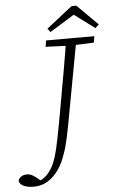

<svg xmlns="http://www.w3.org/2000/svg" viewBox="-146 -893 644 1062"><g transform="rotate(-5 175.5 -362.5)"><path d="M-83 86Q-80 73 -66.5 64Q-53 55 -35 55Q-22 55 -11.5 59.5Q-1 64 12 73.5Q25 83 44 99L36 98H44H32Q61 84 81 61Q101 38 114.5 6Q128 -26 138 -68Q144 -94 150 -123.5Q156 -153 162.5 -188Q169 -223 176.5 -263.5Q184 -304 192 -351Q206 -425 219.5 -505Q233 -585 248 -674H305L234 -291Q225 -242 218 -204Q211 -166 204.5 -136Q198 -106 191.5 -81.5Q185 -57 177 -37Q162 10 136 47Q110 84 75.5 105Q41 126 -2 126Q-38 126 -59.5 115Q-81 104 -83 86ZM130 -639 136 -674H404L398 -639L278 -634H260ZM319 -851 434 -737 414 -718 285 -814H319L164 -718L149 -738L293 -851Z"/></g></svg>

Font: Source Serif 4 Light
Style: Italic
Weight: 300
Italic angle: -12°
Designer: Frank Grießhammer
Foundry: Adobe Systems Incorporated
Version: Version 4.004;hotconv 1.0.116;makeotfexe 2.5.65601